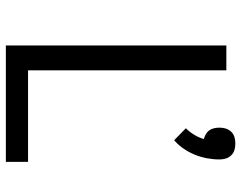

<svg xmlns="http://www.w3.org/2000/svg" viewBox="-102 -702 805 640"><g transform="rotate(90 300.0 -382.5)"><path d="M448 -561 408 -600Q420 -612 429.5 -627.5Q439 -643 444 -660Q436 -662 428 -666.5Q420 -671 415 -678Q410 -685 408 -694Q406 -703 406 -712Q406 -723 409 -733Q412 -743 419.5 -751Q427 -759 437.5 -762Q448 -765 459 -765Q470 -765 480.5 -762Q491 -759 498.5 -751Q506 -743 509 -733Q512 -723 512 -712Q512 -691 508 -670Q504 -649 496 -629.5Q488 -610 476 -592.5Q464 -575 448 -561ZM132 0V-735H215V-74H520V0Z"/></g></svg>

Font: Iosevka Meiseki Sans
Style: Regular
Weight: 400
Monospace: yes
Designer: Belleve Invis
Foundry: Belleve Invis
Version: Version 11.2.6; ttfautohint (v1.8.4)